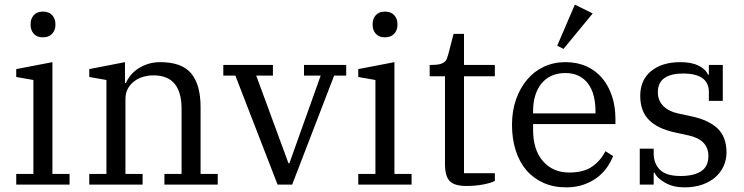

<svg xmlns="http://www.w3.org/2000/svg" viewBox="-20 -796 3207 828"><path d="M165 -635Q139 -635 125.5 -650.5Q112 -666 112 -688V-693Q112 -715 125.5 -730.5Q139 -746 165 -746Q191 -746 205 -730.5Q219 -715 219 -693V-688Q219 -666 205 -650.5Q191 -635 165 -635ZM50 -46H124V-451L50 -464V-498L206 -528V-46H280V0H50Z M365 -46H439V-451L365 -464V-498L519 -528V-438H523Q529 -453 541.5 -469Q554 -485 572.5 -498Q591 -511 616 -519.5Q641 -528 671 -528Q764 -528 804.5 -479.5Q845 -431 845 -334V-46H919V0H689V-46H763V-327Q763 -471 642 -471Q620 -471 598.5 -465Q577 -459 559.5 -446Q542 -433 531.5 -414Q521 -395 521 -369V-46H595V0H365Z M995 -470H943V-516H1157V-470H1085L1224 -92H1228L1363 -470H1291V-516H1473V-470H1421L1240 0H1177Z M1640 -635Q1614 -635 1600.5 -650.5Q1587 -666 1587 -688V-693Q1587 -715 1600.5 -730.5Q1614 -746 1640 -746Q1666 -746 1680 -730.5Q1694 -715 1694 -693V-688Q1694 -666 1680 -650.5Q1666 -635 1640 -635ZM1525 -46H1599V-451L1525 -464V-498L1681 -528V-46H1755V0H1525Z M1992 6Q1939 6 1919 -15.5Q1899 -37 1899 -89V-467H1833V-516H1842Q1863 -516 1875.5 -519Q1888 -522 1895.5 -527.5Q1903 -533 1906.5 -541.5Q1910 -550 1913 -561L1936 -650H1981V-516H2114V-467H1981V-49H2114V-16Q2105 -11 2091.5 -7Q2078 -3 2061.5 0Q2045 3 2027 4.5Q2009 6 1992 6Z M2422 12Q2367 12 2323.5 -7.5Q2280 -27 2250 -62Q2220 -97 2204 -147Q2188 -197 2188 -258Q2188 -318 2205.5 -367.5Q2223 -417 2253.5 -453Q2284 -489 2326 -508.5Q2368 -528 2418 -528Q2469 -528 2509 -510Q2549 -492 2576.5 -459.5Q2604 -427 2619 -382Q2634 -337 2634 -284V-261H2279V-235Q2279 -150 2321.5 -101Q2364 -52 2435 -52Q2497 -52 2533.5 -77.5Q2570 -103 2591 -144L2624 -123Q2614 -97 2596.5 -72.5Q2579 -48 2554 -29.5Q2529 -11 2496 0.5Q2463 12 2422 12ZM2279 -307H2548V-317Q2548 -352 2540.5 -382Q2533 -412 2517 -434Q2501 -456 2476.5 -468.5Q2452 -481 2418 -481Q2384 -481 2358 -469Q2332 -457 2314.5 -435Q2297 -413 2288 -383.5Q2279 -354 2279 -319ZM2383 -599 2459 -776 2536 -738 2410 -585Z M2931 12Q2884 12 2849 -7.5Q2814 -27 2803 -51H2799V0H2739V-155H2799V-134Q2799 -91 2826 -64Q2853 -37 2915 -37Q2972 -37 3003.5 -57.5Q3035 -78 3035 -123Q3035 -193 2950 -212L2890 -225Q2816 -241 2778.5 -279Q2741 -317 2741 -383Q2741 -451 2788 -489.5Q2835 -528 2914 -528Q2962 -528 2992.5 -513Q3023 -498 3033 -474H3037V-516H3097V-361H3037V-399Q3037 -479 2925 -479Q2874 -479 2845.5 -459.5Q2817 -440 2817 -398Q2817 -363 2840 -339.5Q2863 -316 2903 -307L2959 -295Q3036 -279 3074.5 -242Q3113 -205 3113 -139Q3113 -107 3100.5 -79.5Q3088 -52 3064.5 -31.5Q3041 -11 3007.5 0.5Q2974 12 2931 12Z"/></svg>

Font: IBM Plex Serif
Style: Regular
Weight: 400
Designer: Mike Abbink, Paul van der Laan, Pieter van Rosmalen
Foundry: Bold Monday
Version: Version 3.001